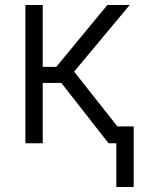

<svg xmlns="http://www.w3.org/2000/svg" viewBox="-20 -568 589 764"><path d="M150 -548V-302H204L407 -548H496L275 -283L500 2H412L224 -238H150V2H81V-548ZM443 176V-65H512V176Z"/></svg>

Font: Sinter Normal
Style: Regular
Weight: 350
Foundry: Adobe & rsms
Version: Version 1.000